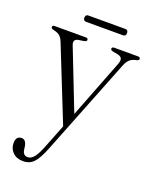

<svg xmlns="http://www.w3.org/2000/svg" viewBox="-155 -614 748 941"><g transform="rotate(20 219.0 -144.0)"><path d="M162.5 137.5 209.5 18.5 56 -366Q47 -388.5 35.2 -397.2Q23.5 -406 1 -410Q-9.5 -413.5 -9.5 -420Q-9.5 -429.5 2 -429.5H165Q176.5 -429.5 176.5 -420Q176.5 -413 165.5 -410L133.5 -405Q106.5 -399.5 117.5 -371L240 -57.5L357.5 -360Q365.5 -381 361 -391.2Q356.5 -401.5 339 -405L312.5 -410Q301 -413 301 -420Q301 -429.5 313.5 -429.5H436.5Q449 -429.5 449 -420Q449 -413.5 438 -410Q415 -405.5 402.8 -394.8Q390.5 -384 381.5 -361.5L182 142.5Q159.5 200 138 223Q116.5 246 82.5 246Q48 246 28.5 226.2Q9 206.5 9 178.5Q9 141.5 38.5 141.5Q60.5 141.5 66.5 173L68.5 188Q71.5 220 97.5 220Q114.5 220 129.8 201.5Q145 183 162.5 137.5ZM125 -518Q125 -534.5 140 -534.5H332.5Q347.5 -534.5 347.5 -518Q347.5 -501.5 332.5 -501.5H140Q125 -501.5 125 -518Z"/></g></svg>

Font: Fraunces 144pt Soft Light
Style: Regular
Weight: 300
Version: Version 1.000;[0bf87f6ff]